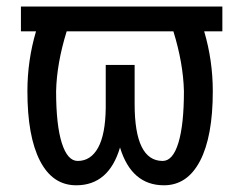

<svg xmlns="http://www.w3.org/2000/svg" viewBox="-20 -548 719 578"><path d="M649.4 -453.6V-528.3H43V-453.6H88.4C71.1 -395 62.5 -335 62.5 -273.4C62.5 -182.9 75.1 -113.1 100.3 -64C125.6 -14.8 161.9 9.8 209.5 9.8C274.9 9.8 318.8 -28.2 341.3 -104C364.4 -28.2 408.5 9.8 473.6 9.8C520.5 9.8 556.7 -14.7 582.3 -63.7C607.8 -112.7 620.6 -182.6 620.6 -273.4C620.6 -335 612 -395 594.7 -453.6ZM533.7 -273.4C533.7 -206.4 528.2 -154.6 517.1 -118.2C506 -81.7 490.2 -63.5 469.7 -63.5C413.4 -63.5 385.3 -120.6 385.3 -234.9V-352.5H298.3V-223.1C297.7 -170.1 290 -130.2 275.4 -103.5C260.7 -76.8 240.2 -63.5 213.9 -63.5C193.4 -63.5 177.4 -81.5 166 -117.7C154.6 -153.8 148.9 -205.7 148.9 -273.4C150.2 -329.4 160.8 -389.5 180.7 -453.6H502C521.8 -389.5 532.4 -329.4 533.7 -273.4Z"/></svg>

Font: Roboto Condensed
Style: Regular
Weight: 400
Designer: Google
Version: Version 2.134; 2016